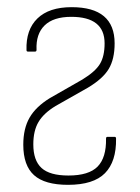

<svg xmlns="http://www.w3.org/2000/svg" viewBox="-20 -508 391 536"><path d="M170 8Q105 8 75 -19Q45 -46 45 -104Q45 -149 62.5 -179.5Q80 -210 119 -234L210 -286Q246 -308 259 -329.5Q272 -351 272 -387Q272 -461 179 -461Q129 -461 104.5 -437Q80 -413 82 -369Q82 -364 78 -364H58Q54 -364 54 -368Q52 -425 84.5 -456.5Q117 -488 180 -488Q300 -488 300 -387Q300 -343 283.5 -315.5Q267 -288 225 -263L135 -212Q102 -192 87.5 -167.5Q73 -143 73 -105Q73 -60 96 -39Q119 -18 171 -18Q228 -18 252.5 -43Q277 -68 276 -121Q276 -126 280 -126H300Q304 -126 304 -121Q305 -57 273 -24.5Q241 8 170 8Z"/></svg>

Font: Sofia Sans Cond ExtraLight
Style: Regular
Weight: 200
Width: 3
Designer: Botio Nikoltchev, Ani Petrova
Foundry: lettersoup
Version: Version 4.100; ttfautohint (v1.8.3)